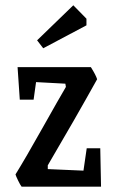

<svg xmlns="http://www.w3.org/2000/svg" viewBox="-20 -700 433 720"><path d="M142.1 -519 119.1 -548.8 254.9 -680.2 304.2 -629.9V-605ZM61 0Q56.2 -5.9 47.9 -22.9Q39.6 -40 38.1 -45.9Q76.7 -108.4 139.6 -220.5Q202.6 -332.5 227.1 -374L225.1 -386.2L115.2 -392.1L106 -326.2H54.2L45.9 -448.2H320.8Q339.8 -418 344.2 -402.8Q260.3 -252 159.2 -80.1V-65.9L293 -60.1L305.2 -144H356L358.9 0Z"/></svg>

Font: Grenze
Style: Regular
Weight: 400
Designer: Renata Polastri
Foundry: Omnibus-Type
Version: Version 1.002;PS 001.002;hotconv 1.0.88;makeotf.lib2.5.64775